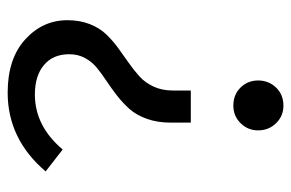

<svg xmlns="http://www.w3.org/2000/svg" viewBox="-148 -592 752 496"><g transform="rotate(-90 228.0 -344.0)"><path d="M236.8 -700.2Q324.2 -700.2 374 -655Q423.8 -609.9 423.8 -545.9Q423.8 -513.7 413.8 -488.3Q403.8 -462.9 387.7 -446Q371.6 -429.2 352.3 -415Q333 -400.9 313.7 -387.5Q294.4 -374 278.3 -359.4Q262.2 -344.7 252.2 -323Q242.2 -301.3 242.2 -273.9V-227.1H159.2V-278.8Q159.2 -313 168.9 -340.3Q178.7 -367.7 194.3 -385.3Q210 -402.8 228.8 -417.5Q247.6 -432.1 266.4 -444.6Q285.2 -457 300.8 -469.7Q316.4 -482.4 326.2 -500.5Q335.9 -518.6 335.9 -541Q335.9 -583 308.1 -606.4Q280.3 -629.9 231.9 -629.9Q150.4 -629.9 89.8 -558.1L33.2 -602.1Q116.7 -700.2 236.8 -700.2ZM203.1 -117.2Q231.4 -117.2 249.8 -98.6Q268.1 -80.1 268.1 -53.2Q268.1 -25.9 249.8 -6.8Q231.4 12.2 203.1 12.2Q176.3 12.2 157.7 -6.8Q139.2 -25.9 139.2 -53.2Q139.2 -79.6 157.7 -98.4Q176.3 -117.2 203.1 -117.2Z"/></g></svg>

Font: Fira Sans Book
Style: Regular
Weight: 350
Designer: Carrois Corporate & Edenspiekermann AG
Foundry: Carrois Corporate GbR & Edenspiekermann AG
Version: Version 4.203;PS 004.203;hotconv 1.0.88;makeotf.lib2.5.64775